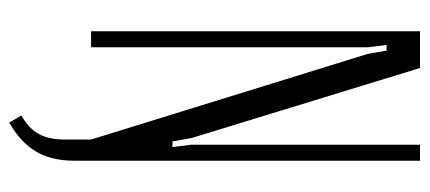

<svg xmlns="http://www.w3.org/2000/svg" viewBox="-272 -466 913 408"><g transform="rotate(90 184.0 -262.5)"><path d="M288 -213V-699H322V36Q322 84 302.5 117Q283 150 241 174L226 148Q253 133 265 111.5Q277 90 277 56V0L95 -588L88 -628H76L81 -588V0H47V-699H125L274 -213L281 -173H293Z"/></g></svg>

Font: Moniqa Paragraph
Style: Regular
Weight: 400
Designer: Rajesh Rajput
Foundry: Rajesh Rajput
Version: Version 1.000